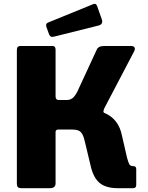

<svg xmlns="http://www.w3.org/2000/svg" viewBox="-20 -982 770 1002"><path d="M93 0Q78 0 73 -5.5Q68 -11 68 -23V-721Q68 -742 86 -742H254Q270 -742 270 -723V-479Q270 -460 287 -460H349L436 -410Q489 -408 525.5 -392.5Q562 -377 585 -347.5Q608 -318 617 -272L643 -159Q649 -136 654.5 -125.5Q660 -115 675 -115Q691 -115 691 -100V-17Q691 0 675 0H592Q556 0 527.5 -11Q499 -22 480.5 -48.5Q462 -75 452 -121L426 -230Q419 -263 411 -279Q403 -295 390 -300.5Q377 -306 356 -306H285Q270 -306 270 -293V-26Q270 0 241 0ZM324 -374 328 -460Q352 -460 366.5 -477.5Q381 -495 392 -522L485 -723Q493 -742 524 -742H663Q678 -742 682 -734.5Q686 -727 681 -716L525 -418Q521 -410 520 -402Q519 -394 528 -390ZM487 -950 512 -879Q519 -856 495 -849L263 -791Q251 -788 245.5 -791Q240 -794 236 -803L222 -842Q217 -858 230 -864L468 -961Q481 -966 487 -950Z"/></svg>

Font: Libre Franklin ExtraBold
Style: Regular
Weight: 800
Designer: Pablo Impallari, Rodrigo Fuenzalida, Nhung Nguyen
Foundry: Impallari Type
Version: Version 3.000